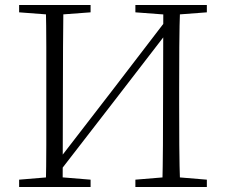

<svg xmlns="http://www.w3.org/2000/svg" viewBox="-20 -743 897 763"><path d="M162 0Q164 -83 164 -166Q164 -249 164 -333V-390Q164 -474 164 -557.5Q164 -641 162 -723H232Q231 -641 230.5 -557.5Q230 -474 230 -390L229 0ZM625 0Q627 -83 627.5 -167Q628 -251 628 -340L629 -723H696Q693 -641 692.5 -557.5Q692 -474 692 -390V-333Q692 -249 692.5 -166Q693 -83 696 0ZM56 0V-29L188 -40H206L340 -29V0ZM56 -694V-723H340V-694L206 -684H188ZM518 0V-29L651 -40H670L802 -29V0ZM518 -694V-723H802V-694L670 -684H651ZM199 -38 189 -88H198L428 -386L658 -686L670 -635H660L428 -334Z"/></svg>

Font: Early Summer Mincho VF
Style: Regular
Weight: 250
Designer: GuiWonder
Version: Version 1.002